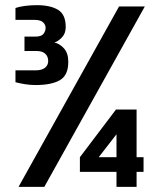

<svg xmlns="http://www.w3.org/2000/svg" viewBox="-20 -725 632 745"><path d="M52 0 442 -700H542L152 0ZM432 0V-58H290V-115L430 -300H510V-115H537V-58H510V0ZM363 -115H432V-204ZM118 -395Q96 -395 75.5 -398.5Q55 -402 40 -406V-452H118Q142 -452 154.5 -462Q167 -472 167 -488Q167 -506 155.5 -516.5Q144 -527 123 -527H75V-583H118Q140 -583 148.5 -593.5Q157 -604 157 -617Q157 -629 147 -638.5Q137 -648 112 -648H40V-694Q54 -699 76.5 -702Q99 -705 123 -705Q175 -705 205 -687Q235 -669 235 -620Q235 -595 220 -579.5Q205 -564 191 -560Q211 -556 228 -537.5Q245 -519 245 -485Q245 -433 212.5 -414Q180 -395 118 -395Z"/></svg>

Font: Cuprum SemiBold
Style: Regular
Weight: 600
Designer: Jovanny Lemonad
Foundry: Jovanny Lemonad
Version: Version 3.000